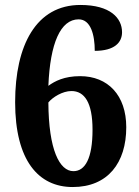

<svg xmlns="http://www.w3.org/2000/svg" viewBox="-20 -744 561 774"><path d="M273 10C415 10 489 -88 489 -231C489 -360 415 -437 303 -437C239 -437 201 -417 175 -398C182 -570 224 -666 297 -666C346 -666 362 -603 362 -539C442 -539 472 -573 472 -614C472 -671 425 -724 304 -724C126 -724 41 -562 41 -332C41 -97 135 10 273 10ZM276 -54C220 -54 176 -140 175 -331C192 -352 232 -377 268 -377C321 -377 353 -330 353 -221C353 -105 323 -54 276 -54Z"/></svg>

Font: Noto Serif Tamil SemiCondensed
Style: Bold
Weight: 700
Width: 4
Designer: Indian Type Foundry, Tom Grace, and the Monotype Design Team
Foundry: Monotype Imaging Inc.
Version: Version 2.004